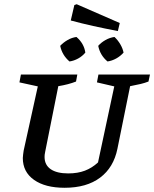

<svg xmlns="http://www.w3.org/2000/svg" viewBox="-20 -880 730 909"><path d="M286 9Q194 9 141 -28.5Q88 -66 88 -132Q88 -139 89.5 -149Q91 -159 92 -167L159 -471L72 -490L79 -527H346L340 -494Q305 -480 256 -472L194 -162Q192 -153 191.5 -147.5Q191 -142 191 -137Q191 -99 220 -79Q249 -59 303 -59Q348 -59 382 -72Q416 -85 444 -111L521 -471L439 -490L446 -527H690L683 -494Q665 -487 646 -482.5Q627 -478 596 -472L536 -176Q518 -87 454 -39Q390 9 286 9ZM538 -733Q475 -745 421 -757Q367 -769 315 -783L332 -856L343 -860L547 -771ZM309 -589Q274 -619 265 -663Q280 -679 300 -690.5Q320 -702 342 -705Q378 -674 384 -631Q370 -614 350 -603Q330 -592 309 -589ZM489 -589Q454 -618 445 -663Q459 -679 479.5 -690.5Q500 -702 522 -705Q538 -690 549.5 -670.5Q561 -651 565 -631Q550 -614 530 -603Q510 -592 489 -589Z"/></svg>

Font: Piazzolla SC Medium
Style: Italic
Weight: 500
Italic angle: -11.3°
Designer: Juan Pablo del Peral
Foundry: Huerta Tipografica
Version: Version 1.330